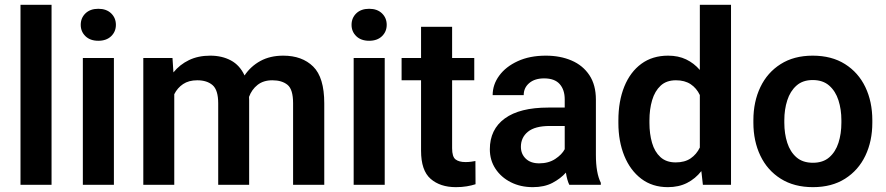

<svg xmlns="http://www.w3.org/2000/svg" viewBox="-20 -770 3690 800"><path d="M194.8 -750V0H65.4V-750Z M316.4 -666.5Q316.4 -695.3 336.2 -714.4Q356 -733.4 389.6 -733.4Q423.3 -733.4 443.1 -714.4Q462.9 -695.3 462.9 -666.5Q462.9 -638.2 443.1 -619.1Q423.3 -600.1 389.6 -600.1Q356 -600.1 336.2 -619.1Q316.4 -638.2 316.4 -666.5ZM454.6 -528.3V0H325.2V-528.3Z M801.8 -435.5Q766.6 -435.5 742.9 -419.7Q719.2 -403.8 706.1 -377.4V0H577.1V-528.3H698.7L702.6 -468.3Q729 -501 767.3 -519.5Q805.7 -538.1 856 -538.1Q904.8 -538.1 941.9 -518.3Q979 -498.5 999 -455.6Q1024.4 -493.7 1064.9 -515.9Q1105.5 -538.1 1160.2 -538.1Q1238.8 -538.1 1284.9 -492.7Q1331.1 -447.3 1331.1 -339.4V0H1201.2V-339.8Q1201.2 -397.5 1178 -416.5Q1154.8 -435.5 1114.7 -435.5Q1077.6 -435.5 1053.2 -416.3Q1028.8 -397 1017.6 -366.2Q1018.1 -359.4 1018.1 -352.5V0H889.2V-339.4Q889.2 -395 865.7 -415.3Q842.3 -435.5 801.8 -435.5Z M1444.8 -666.5Q1444.8 -695.3 1464.6 -714.4Q1484.4 -733.4 1518.1 -733.4Q1551.8 -733.4 1571.5 -714.4Q1591.3 -695.3 1591.3 -666.5Q1591.3 -638.2 1571.5 -619.1Q1551.8 -600.1 1518.1 -600.1Q1484.4 -600.1 1464.6 -619.1Q1444.8 -638.2 1444.8 -666.5ZM1583 -528.3V0H1453.6V-528.3Z M1956.1 -528.3V-435.5H1863.8V-152.3Q1863.8 -116.7 1878.2 -105.7Q1892.6 -94.7 1919.4 -94.7Q1932.1 -94.7 1942.9 -96.2Q1953.6 -97.7 1960.9 -99.1L1961.4 -2.4Q1945.3 2.9 1925 6.3Q1904.8 9.8 1879.4 9.8Q1814 9.8 1774.2 -24.9Q1734.4 -59.6 1734.4 -142.1V-435.5H1653.3V-528.3H1734.4V-658.2H1863.8V-528.3Z M2352.1 0Q2342.8 -19 2337.9 -50.8Q2315.9 -25.9 2282 -8.1Q2248 9.8 2200.2 9.8Q2148.9 9.8 2108.4 -10.7Q2067.9 -31.2 2044.4 -66.9Q2021 -102.5 2021 -147.9Q2021 -231 2083.3 -276.4Q2145.5 -321.8 2264.2 -321.8H2333V-356Q2333 -396 2312 -419.7Q2291 -443.4 2247.1 -443.4Q2208 -443.4 2185.1 -423.8Q2162.1 -404.3 2162.1 -373.5H2032.7Q2032.7 -417.5 2060.1 -454.8Q2087.4 -492.2 2137.2 -515.1Q2187 -538.1 2254.4 -538.1Q2314.5 -538.1 2361.6 -517.8Q2408.7 -497.6 2435.8 -456.8Q2462.9 -416 2462.9 -355V-124.5Q2462.9 -48.8 2483.4 -8.3V0ZM2226.6 -89.4Q2265.6 -89.4 2293.5 -107.7Q2321.3 -126 2333 -148.4V-245.1H2270.5Q2209.5 -245.1 2179.9 -221.2Q2150.4 -197.3 2150.4 -158.2Q2150.4 -128.4 2170.7 -108.9Q2190.9 -89.4 2226.6 -89.4Z M2556.6 -257.8V-268.1Q2556.6 -348.6 2581.3 -409.4Q2606 -470.2 2652.3 -504.2Q2698.7 -538.1 2763.7 -538.1Q2806.2 -538.1 2838.9 -522.5Q2871.6 -506.8 2896 -478.5V-750H3025.9V0H2908.7L2902.3 -57.1Q2877.4 -25.4 2842.8 -7.8Q2808.1 9.8 2762.7 9.8Q2698.2 9.8 2652.1 -25.1Q2606 -60.1 2581.3 -120.6Q2556.6 -181.2 2556.6 -257.8ZM2686 -268.1V-257.8Q2686 -212.4 2696.8 -175Q2707.5 -137.7 2731.7 -115.5Q2755.9 -93.3 2795.4 -93.3Q2833 -93.3 2857.7 -110.1Q2882.3 -127 2896 -155.3V-374Q2882.3 -402.8 2857.7 -419.2Q2833 -435.5 2796.4 -435.5Q2756.8 -435.5 2732.7 -413.1Q2708.5 -390.6 2697.3 -352.8Q2686 -314.9 2686 -268.1Z M3119.1 -258.8V-269Q3119.1 -346.2 3148.2 -407Q3177.2 -467.8 3232.7 -502.9Q3288.1 -538.1 3366.2 -538.1Q3445.3 -538.1 3501 -502.9Q3556.6 -467.8 3585.7 -407Q3614.7 -346.2 3614.7 -269V-258.8Q3614.7 -182.1 3585.7 -121.3Q3556.6 -60.5 3501.2 -25.4Q3445.8 9.8 3367.2 9.8Q3288.6 9.8 3232.9 -25.4Q3177.2 -60.5 3148.2 -121.3Q3119.1 -182.1 3119.1 -258.8ZM3248 -269V-258.8Q3248 -212.9 3260.3 -175Q3272.5 -137.2 3298.6 -114.5Q3324.7 -91.8 3367.2 -91.8Q3409.2 -91.8 3435.3 -114.5Q3461.4 -137.2 3473.6 -175Q3485.8 -212.9 3485.8 -258.8V-269Q3485.8 -314 3473.6 -352.1Q3461.4 -390.1 3435.1 -413.3Q3408.7 -436.5 3366.2 -436.5Q3324.7 -436.5 3298.6 -413.3Q3272.5 -390.1 3260.3 -352.1Q3248 -314 3248 -269Z"/></svg>

Font: Vazirmatn RD FD SemiBold
Style: Regular
Weight: 600
Designer: Saber Rastikerdar
Foundry: Saber Rastikerdar
Version: Version 33.003